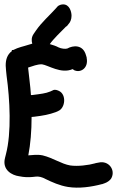

<svg xmlns="http://www.w3.org/2000/svg" viewBox="-22 -848 533 875"><path d="M309 -533C311 -531 316 -529 318 -527H319C345 -516 382 -537 373 -584V-586L370 -596C356 -647 310 -641 285 -627C277 -624 257 -626 245 -632C234 -638 219 -643 205 -647C219 -668 259 -707 280 -728H282L290 -738C298 -746 304 -760 304 -776C304 -796 294 -828 266 -828C259 -828 246 -826 238 -816L231 -808C208 -782 168 -747 142 -709L131 -693C121 -678 121 -663 125 -649C120 -648 114 -646 108 -644C84 -636 63 -633 38 -620H32V-615C10 -599 4 -574 4 -551V-548C5 -533 6 -519 8 -503C23 -395 31 -244 5 -145L1 -129C-14 -72 35 -49 64 -45L82 -42C104 -39 124 -41 140 -43C154 -45 170 -41 186 -32C215 -18 250 -2 288 4C338 12 394 4 443 -9H444L455 -13C464 -16 479 -24 486 -37C505 -74 473 -118 427 -107C424 -106 418 -105 416 -105H414L413 -104C381 -95 332 -89 298 -94C257 -101 221 -128 172 -140C146 -145 126 -141 107 -140C117 -191 122 -251 122 -315L134 -316C175 -321 202 -326 232 -337L243 -342C276 -355 282 -418 246 -434C239 -437 228 -442 218 -436L207 -431C185 -422 164 -420 126 -415C125 -415 120 -414 120 -415H119C116 -461 110 -498 106 -540C129 -547 146 -555 169 -555C198 -551 256 -510 309 -533Z"/></svg>

Font: Stray Cat
Style: ExBlkCn
Weight: 1000
Version: Version 1.0